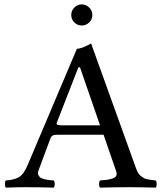

<svg xmlns="http://www.w3.org/2000/svg" viewBox="-20 -857 743 879"><path d="M265.1 -283.2H438L346.2 -548.8H338.9L240.2 -295.9Q237.3 -288.6 242.9 -285.9Q248.5 -283.2 265.1 -283.2ZM210.9 -223.1 157.2 -79.1Q154.3 -71.8 153.8 -65.4Q153.3 -59.1 156 -54.7Q158.7 -50.3 161.9 -46.6Q165 -43 171.4 -40.5Q177.7 -38.1 183.1 -36.6Q188.5 -35.2 197 -33.9Q205.6 -32.7 211.2 -32Q216.8 -31.2 226.1 -30.8Q230.5 -26.4 230.5 -14.4Q230.5 -2.4 226.1 2Q151.9 0 97.2 0Q62.5 0 6.8 2Q2.4 -2.4 2.4 -14.4Q2.4 -26.4 6.8 -30.8Q45.4 -33.2 67.4 -46.4Q89.4 -59.6 106.9 -102.1L332 -633.8Q355 -633.8 397 -658.2L603 -85.9Q607.4 -74.2 612.5 -65.4Q617.7 -56.6 625.5 -50.8Q633.3 -44.9 639.2 -41.5Q645 -38.1 656.5 -35.9Q668 -33.7 673.6 -33Q679.2 -32.2 692.9 -30.8Q697.3 -26.4 697.3 -14.4Q697.3 -2.4 692.9 2Q620.6 0 575.2 0Q512.2 0 438 2Q433.6 -2.4 433.6 -14.4Q433.6 -26.4 438 -30.8Q458 -32.2 470.2 -33.9Q482.4 -35.6 495.1 -39.8Q507.8 -43.9 512 -52Q516.1 -60.1 512.2 -71.8L454.1 -240.2H246.1Q228.5 -240.2 221.7 -236.8Q214.8 -233.4 210.9 -223.1ZM306.2 -788.1Q306.2 -808.1 320.3 -822.5Q334.5 -836.9 354 -836.9Q374 -836.9 388.4 -822.5Q402.8 -808.1 402.8 -788.1Q402.8 -768.6 388.4 -754.4Q374 -740.2 354 -740.2Q334.5 -740.2 320.3 -754.4Q306.2 -768.6 306.2 -788.1Z"/></svg>

Font: Common Serif News
Style: Regular
Weight: 450
Designer: Philipp H. Poll, Khaled Hosny
Foundry: Stefan Peev, Context Ltd.
Version: Version 1.026